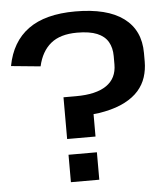

<svg xmlns="http://www.w3.org/2000/svg" viewBox="-51 -755 700 802"><g transform="rotate(-5 298.5 -354.5)"><path d="M565 -475Q565 -441 555 -410Q545 -379 523 -354Q501 -329 465.5 -310.5Q430 -292 381 -282Q359 -277 333 -275V-181H214V-356H267Q351 -356 394.5 -386Q438 -416 438 -474V-509Q438 -544 423.5 -569Q409 -594 377.5 -607Q346 -620 294 -620Q223 -620 183.5 -587.5Q144 -555 130 -493L7 -505Q26 -606 97 -657.5Q168 -709 294 -709Q427 -709 496 -658Q565 -607 565 -511ZM333 -115V0H214V-115Z"/></g></svg>

Font: Pathway Extreme 8pt Thin 12pt SemiBold
Style: Regular
Weight: 600
Version: Version 1.001;gftools[0.9.26]